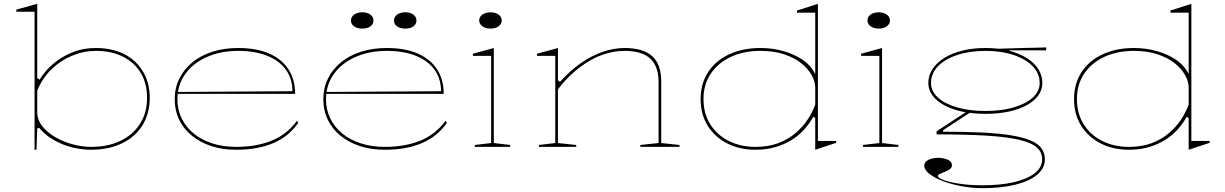

<svg xmlns="http://www.w3.org/2000/svg" viewBox="-20 -765 6380 1000"><path d="M160 15V-704H65V-715L174 -745V-359L186 -350Q197 -369 220.5 -396.5Q244 -424 281 -451Q318 -478 367.5 -496.5Q417 -515 480 -515Q543 -515 594.5 -497Q646 -479 683 -444.5Q720 -410 740 -362Q760 -314 760 -255Q760 -194 738.5 -144Q717 -94 676.5 -58.5Q636 -23 580 -4Q524 15 455 15Q420 15 383 8.5Q346 2 310 -12Q274 -26 241.5 -47.5Q209 -69 184 -99L174 -96L170 15ZM455 0Q542 0 607.5 -31.5Q673 -63 709.5 -120.5Q746 -178 746 -255Q746 -330 713.5 -384.5Q681 -439 621 -469.5Q561 -500 480 -500Q417 -500 357 -475.5Q297 -451 249 -405Q201 -359 174 -293V-181Q174 -141 200.5 -107.5Q227 -74 269 -50Q311 -26 360 -13Q409 0 455 0Z M1221 -515Q1315 -515 1381 -486.5Q1447 -458 1482 -404.5Q1517 -351 1517 -276H904V-286L1503 -290Q1503 -355 1469 -402Q1435 -449 1371.5 -474.5Q1308 -500 1221 -500Q1129 -500 1057 -468Q985 -436 944.5 -379Q904 -322 904 -248Q904 -193 926.5 -147.5Q949 -102 989.5 -69Q1030 -36 1086.5 -18Q1143 0 1210 0Q1264 0 1311 -8.5Q1358 -17 1397.5 -33.5Q1437 -50 1469 -75.5Q1501 -101 1526 -135L1534 -126Q1510 -91 1478 -64.5Q1446 -38 1405.5 -20.5Q1365 -3 1316.5 6Q1268 15 1210 15Q1138 15 1079.5 -4.5Q1021 -24 978.5 -59Q936 -94 913 -142Q890 -190 890 -248Q890 -307 914 -355.5Q938 -404 981.5 -440Q1025 -476 1086 -495.5Q1147 -515 1221 -515Z M1995 -515Q2089 -515 2155 -486.5Q2221 -458 2256 -404.5Q2291 -351 2291 -276H1678V-286L2277 -290Q2277 -355 2243 -402Q2209 -449 2145.5 -474.5Q2082 -500 1995 -500Q1903 -500 1831 -468Q1759 -436 1718.5 -379Q1678 -322 1678 -248Q1678 -193 1700.5 -147.5Q1723 -102 1763.5 -69Q1804 -36 1860.5 -18Q1917 0 1984 0Q2038 0 2085 -8.5Q2132 -17 2171.5 -33.5Q2211 -50 2243 -75.5Q2275 -101 2300 -135L2308 -126Q2284 -91 2252 -64.5Q2220 -38 2179.5 -20.5Q2139 -3 2090.5 6Q2042 15 1984 15Q1912 15 1853.5 -4.5Q1795 -24 1752.5 -59Q1710 -94 1687 -142Q1664 -190 1664 -248Q1664 -307 1688 -355.5Q1712 -404 1755.5 -440Q1799 -476 1860 -495.5Q1921 -515 1995 -515ZM2091 -701Q2117 -701 2133 -689Q2149 -677 2149 -658Q2149 -639 2133 -627.5Q2117 -616 2091 -616Q2065 -616 2048.5 -627.5Q2032 -639 2032 -658Q2032 -677 2048.5 -689Q2065 -701 2091 -701ZM1867 -701Q1893 -701 1909 -689Q1925 -677 1925 -658Q1925 -639 1909 -627.5Q1893 -616 1867 -616Q1841 -616 1824.5 -627.5Q1808 -639 1808 -658Q1808 -677 1824.5 -689Q1841 -701 1867 -701Z M2535 -616Q2518 -616 2504.5 -621.5Q2491 -627 2483.5 -636.5Q2476 -646 2476 -658Q2476 -671 2483.5 -680.5Q2491 -690 2504.5 -695.5Q2518 -701 2535 -701Q2552 -701 2565 -695.5Q2578 -690 2585.5 -680.5Q2593 -671 2593 -658Q2593 -646 2585.5 -636.5Q2578 -627 2565 -621.5Q2552 -616 2535 -616ZM2453 0V-10L2538 -20V-474H2443V-485L2552 -515V-20L2637 -10V0Z M3519 -10V0H3315V-10L3410 -20V-338Q3410 -420 3366.5 -460Q3323 -500 3233 -500Q3186 -500 3139 -486.5Q3092 -473 3047.5 -446.5Q3003 -420 2962 -383Q2921 -346 2886 -300V-20L2981 -10V0H2787V-10L2872 -20V-474H2777V-485L2886 -515V-346L2897 -339Q2948 -396 3003.5 -435Q3059 -474 3117.5 -494.5Q3176 -515 3233 -515Q3282 -515 3318.5 -504Q3355 -493 3378.5 -471Q3402 -449 3413 -416Q3424 -383 3424 -338V-20Z M4240 -745V-31H4335V-21L4226 15V-150L4216 -157Q4196 -121 4167.5 -89.5Q4139 -58 4101.5 -35Q4064 -12 4017.5 1.5Q3971 15 3915 15Q3833 15 3768.5 -17.5Q3704 -50 3666.5 -109.5Q3629 -169 3629 -249Q3629 -330 3668.5 -390Q3708 -450 3778.5 -482.5Q3849 -515 3941 -515Q4003 -515 4060 -499Q4117 -483 4161 -453Q4205 -423 4226 -379V-699H4131V-710ZM3941 -500Q3854 -500 3787 -469Q3720 -438 3682 -381.5Q3644 -325 3644 -249Q3644 -174 3679 -118Q3714 -62 3775.5 -31Q3837 0 3915 0Q3982 0 4033.5 -19.5Q4085 -39 4123 -71.5Q4161 -104 4186.5 -142.5Q4212 -181 4226 -220V-310Q4226 -340 4207.5 -373.5Q4189 -407 4153.5 -435.5Q4118 -464 4064.5 -482Q4011 -500 3941 -500Z M4557 -616Q4540 -616 4526.5 -621.5Q4513 -627 4505.5 -636.5Q4498 -646 4498 -658Q4498 -671 4505.5 -680.5Q4513 -690 4526.5 -695.5Q4540 -701 4557 -701Q4574 -701 4587 -695.5Q4600 -690 4607.5 -680.5Q4615 -671 4615 -658Q4615 -646 4607.5 -636.5Q4600 -627 4587 -621.5Q4574 -616 4557 -616ZM4475 0V-10L4560 -20V-474H4465V-485L4574 -515V-20L4659 -10V0Z M5097 215Q5043 215 4989 205Q4935 195 4891.5 178.5Q4848 162 4821 141Q4794 120 4794 98Q4794 84 4804.5 75Q4815 66 4831.5 61.5Q4848 57 4866 57Q4893 57 4915.5 66.5Q4938 76 4938 95Q4938 106 4930.5 113Q4923 120 4912.5 125Q4902 130 4891 134Q4880 138 4872.5 142Q4865 146 4865 151Q4865 162 4897 173.5Q4929 185 4982 192.5Q5035 200 5097 200Q5192 200 5262 183.5Q5332 167 5370 136.5Q5408 106 5408 65Q5408 28 5380 3Q5352 -22 5288 -37Q5224 -52 5118.5 -58.5Q5013 -65 4858 -65V-81L5021 -188L5036 -181L4892 -87V-79Q5011 -79 5099.5 -74.5Q5188 -70 5250 -59.5Q5312 -49 5350 -32.5Q5388 -16 5405 8.5Q5422 33 5422 65Q5422 111 5382.5 144.5Q5343 178 5270 196.5Q5197 215 5097 215ZM5113 -172Q5047 -172 4992.5 -183.5Q4938 -195 4898.5 -216.5Q4859 -238 4837 -267.5Q4815 -297 4815 -332Q4815 -372 4837 -405.5Q4859 -439 4898.5 -463.5Q4938 -488 4992.5 -501.5Q5047 -515 5113 -515Q5179 -515 5233 -501.5Q5287 -488 5326.5 -463.5Q5366 -439 5387.5 -405.5Q5409 -372 5409 -332Q5409 -297 5387.5 -267.5Q5366 -238 5326.5 -216.5Q5287 -195 5232.5 -183.5Q5178 -172 5113 -172ZM5113 -187Q5196 -187 5259.5 -205.5Q5323 -224 5359 -257Q5395 -290 5395 -332Q5395 -382 5359 -419.5Q5323 -457 5259.5 -478.5Q5196 -500 5113 -500Q5030 -500 4965.5 -478.5Q4901 -457 4865 -419.5Q4829 -382 4829 -332Q4829 -290 4865 -257Q4901 -224 4965.5 -205.5Q5030 -187 5113 -187ZM5237 -490 5168 -511Q5194 -512 5220 -512.5Q5246 -513 5272.5 -514Q5299 -515 5325 -515.5Q5351 -516 5377 -516.5Q5403 -517 5429 -518V-503H5237Z M6185 -745V-31H6280V-21L6171 15V-150L6161 -157Q6141 -121 6112.5 -89.5Q6084 -58 6046.5 -35Q6009 -12 5962.5 1.5Q5916 15 5860 15Q5778 15 5713.5 -17.5Q5649 -50 5611.5 -109.5Q5574 -169 5574 -249Q5574 -330 5613.5 -390Q5653 -450 5723.5 -482.5Q5794 -515 5886 -515Q5948 -515 6005 -499Q6062 -483 6106 -453Q6150 -423 6171 -379V-699H6076V-710ZM5886 -500Q5799 -500 5732 -469Q5665 -438 5627 -381.5Q5589 -325 5589 -249Q5589 -174 5624 -118Q5659 -62 5720.5 -31Q5782 0 5860 0Q5927 0 5978.5 -19.5Q6030 -39 6068 -71.5Q6106 -104 6131.5 -142.5Q6157 -181 6171 -220V-310Q6171 -340 6152.5 -373.5Q6134 -407 6098.5 -435.5Q6063 -464 6009.5 -482Q5956 -500 5886 -500Z"/></svg>

Font: Kalnia SemiExpanded Thin
Style: Regular
Weight: 250
Width: 6
Designer: Frida Medrano
Foundry: Frida Medrano
Version: Version 1.105